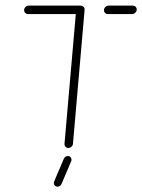

<svg xmlns="http://www.w3.org/2000/svg" viewBox="-20 -539 518 699"><path d="M288.1 -504.1 245.6 -15.6Q245.2 -9.3 240.2 -4.8Q235.2 -0.4 228.9 -0.4Q222.6 -0.4 218.5 -4.8Q214.4 -9.3 214.8 -15.6L257.4 -504.1ZM67.8 -501.9Q67.8 -508.5 72.8 -513.5Q77.8 -518.5 84.4 -518.5H274.1Q280 -518.5 284.1 -514.4Q288.1 -510.4 288.1 -504.4Q288.1 -497.8 283 -492.8Q277.8 -487.8 271.5 -487.8H81.9Q75.9 -487.8 71.9 -491.9Q67.8 -495.9 67.8 -501.9ZM358.5 -501.9Q358.5 -508.5 363.5 -513.5Q368.5 -518.5 375.2 -518.5H463.7Q469.6 -518.5 473.7 -514.4Q477.8 -510.4 477.8 -504.4Q477.8 -497.8 472.6 -492.8Q467.4 -487.8 461.1 -487.8H372.6Q366.7 -487.8 362.6 -491.9Q358.5 -495.9 358.5 -501.9ZM175.9 127Q175.9 124.8 177 121.9L212.2 39.3Q214.1 34.8 218.1 31.9Q222.2 28.9 227 28.9Q232.6 28.9 236.5 32.8Q240.4 36.7 240.4 42.2Q240.4 45.2 239.3 47.8L204.1 130.4Q202.6 134.8 198.5 137.8Q194.4 140.7 189.6 140.7Q183.7 140.7 179.8 136.7Q175.9 132.6 175.9 127Z"/></svg>

Font: 26F Galaxy Sans Ultra Light
Style: Italic
Weight: 200
Italic angle: -5°
Designer: C₂₉H₂₅N₃O₅
Version: Version 1.200